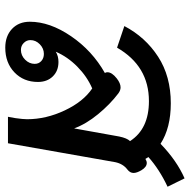

<svg xmlns="http://www.w3.org/2000/svg" viewBox="-16 -678 704 711"><g transform="rotate(90 335.5 -322.0)"><path d="M583 -514Q598 -514 610 -494Q620 -477 620 -465Q620 -452 607 -442Q586 -426 580 -397L510 0H412L417 -28Q421 -56 421 -71Q421 -141 388.5 -210Q356 -279 307 -312Q263 -293 226.5 -257Q190 -221 171 -177Q187 -187 209 -187Q242 -187 262.5 -166Q283 -145 283 -111Q283 -58 247.5 -24Q212 10 156 10Q113 10 86.5 -15Q60 -40 60 -81Q60 -155 113.5 -233.5Q167 -312 250 -359Q247 -362 247 -368Q247 -385 270 -403Q288 -417 303 -417Q314 -417 325 -409Q366 -378 402.5 -333.5Q439 -289 455 -245L485 -412Q491 -441 502 -452Q457 -522 354 -522Q224 -522 156 -404L76 -431Q117 -509 189.5 -556Q262 -603 362 -603Q453 -603 512 -565Q574 -625 640 -654L671 -591Q607 -561 561 -520L568 -509Q576 -514 583 -514ZM128 -83Q128 -69 138.5 -58.5Q149 -48 164 -48Q185 -48 200.5 -63.5Q216 -79 216 -99Q216 -114 205.5 -123.5Q195 -133 179 -133Q159 -133 143.5 -118Q128 -103 128 -83Z"/></g></svg>

Font: Niramit Medium
Style: Italic
Weight: 500
Italic angle: -10°
Designer: Katatrad Aksorn Co.,Ltd.
Foundry: Cadson Demak Co.,Ltd.
Version: Version 1.000; ttfautohint (v1.6)